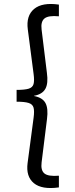

<svg xmlns="http://www.w3.org/2000/svg" viewBox="-20 -825 377 960"><path d="M274.5 112Q189.5 124 149.2 90.8Q109 57.5 118 -10L148 -236.5Q152.5 -269.5 147.8 -286.8Q143 -304 123.2 -310.2Q103.5 -316.5 63 -316.5V-375.5Q103.5 -375.5 123.2 -381.5Q143 -387.5 147.8 -404.8Q152.5 -422 148 -455L119 -678Q110 -746.5 150.5 -780.2Q191 -814 274.5 -802V-743.5Q221.5 -748.5 202.2 -732.5Q183 -716.5 188 -677L214.5 -461Q222 -408 206.8 -380.8Q191.5 -353.5 150 -346V-345Q192.5 -337 207.2 -310Q222 -283 215 -230L188 -13Q183 26.5 202 42.2Q221 58 274.5 53.5Z"/></svg>

Font: Geologica Roman ExtraLight
Style: Regular
Weight: 250
Designer: Sindre Bremnes, Frode Helland
Foundry: Monokrom Skriftforlag AS
Version: Version 1.010;gftools[0.9.28]